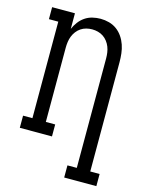

<svg xmlns="http://www.w3.org/2000/svg" viewBox="-138 -829 876 1130"><g transform="rotate(15 300.0 -264.0)"><path d="M366 215V141H423V-525Q423 -543 420.5 -561Q418 -579 411.5 -595.5Q405 -612 394 -626.5Q383 -641 368 -651Q353 -661 335.5 -665.5Q318 -670 300 -670Q282 -670 264.5 -665.5Q247 -661 232 -651Q217 -641 206 -626.5Q195 -612 188.5 -595.5Q182 -579 179.5 -561Q177 -543 177 -525V-73H234V0H38V-74H95V-662H38V-735H177V-640Q187 -663 202 -683Q217 -703 237.5 -717Q258 -731 282.5 -737Q307 -743 332 -743Q358 -743 384 -736Q410 -729 431 -713.5Q452 -698 467 -676Q482 -654 490.5 -629Q499 -604 502 -577.5Q505 -551 505 -525V141H562V215Z"/></g></svg>

Font: Iosevka Plex Etoile
Style: Regular
Weight: 400
Designer: Belleve Invis
Foundry: Belleve Invis
Version: Version 25.1.1; ttfautohint (v1.8.4)